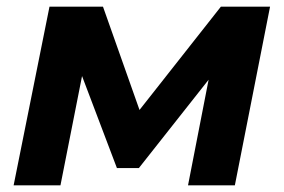

<svg xmlns="http://www.w3.org/2000/svg" viewBox="-20 -558 855 578"><path d="M793 -538 687 0H546L608 -318L398 -52H332L227 -329L162 0H21L129 -538H290L400 -227L645 -538Z"/></svg>

Font: Montserrat Alternates
Style: Bold Italic
Weight: 700
Italic angle: -11.3°
Designer: Julieta Ulanovsky
Foundry: Julieta Ulanovsky
Version: Version 7.200